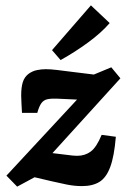

<svg xmlns="http://www.w3.org/2000/svg" viewBox="-20 -687 492 716"><path d="M44 9 4 -32 302 -353 303 -314 194 -319Q171 -320 157 -317Q143 -314 134.5 -302.5Q126 -291 119 -266H62Q61 -286 60 -302.5Q59 -319 59 -331Q59 -361 65 -380.5Q71 -400 87 -412Q101 -422 117.5 -425.5Q134 -429 151 -429Q168 -429 193 -426Q218 -423 249 -419L330 -409L395 -436L429 -395L142 -79L134 -121L250 -107Q252 -107 256.5 -106.5Q261 -106 268 -106Q297 -106 318.5 -122Q340 -138 359 -184L412 -177Q406 -104 391 -64Q376 -24 350.5 -8.5Q325 7 286 7Q257 7 228 1Q199 -5 173 -11L109 -26ZM174 -500 319 -667 389 -601Q358 -565 309 -529Q260 -493 206 -463Z"/></svg>

Font: Rasa
Style: Italic
Weight: 400
Italic angle: -7.10001°
Designer: Anna Giedrys (Yrsa+Rasa design), David Brezina (Yrsa art-direction, Rasa art-direction, design)
Foundry: Rosetta Type Foundry
Version: Version 2.004